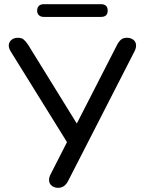

<svg xmlns="http://www.w3.org/2000/svg" viewBox="-20 -893 689 920"><path d="M215 -31Q215 -43 223 -59L301 -212L31 -647Q22 -662 22 -674Q22 -691 34.5 -701.5Q47 -712 66 -712Q83 -712 93 -704Q103 -696 115 -678L348 -301L541 -678Q550 -695 560.5 -703.5Q571 -712 589 -712Q607 -712 619.5 -702Q632 -692 632 -675Q632 -661 624 -646L307 -27Q290 7 259 7Q240 7 227.5 -3.5Q215 -14 215 -31ZM158 -842Q158 -857 166.5 -865Q175 -873 190 -873H464Q496 -873 496 -842Q496 -812 464 -812H190Q175 -812 166.5 -820Q158 -828 158 -842Z"/></svg>

Font: SN Pro
Style: Regular
Weight: 400
Designer: Tobias Whetton
Foundry: Supernotes
Version: Version 1.003